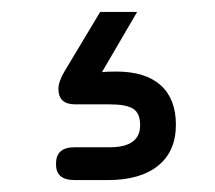

<svg xmlns="http://www.w3.org/2000/svg" viewBox="-20 -39 360 322"><path d="M175 81Q224 81 249.5 104Q275 127 275 170Q275 215 245 239Q215 263 161 263H105Q74 263 74 237V235Q74 208 105 208H164Q215 208 215 171Q215 151 203.5 143.5Q192 136 164 136H106Q78 136 78 110Q78 98 88 81L148 -19H210L151 82Q158 81 175 81Z"/></svg>

Font: Solway Light
Style: Regular
Weight: 300
Designer: Mariya V. Pigoulevskaya
Foundry: The Northern Block Ltd.
Version: Version 1.000;hotconv 1.0.109;makeotfexe 2.5.65596